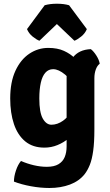

<svg xmlns="http://www.w3.org/2000/svg" viewBox="-20 -764 575 1006"><path d="M502.5 -430Q489.5 -420.5 482 -400Q474.5 -379.5 474.5 -354.5V-86.5Q474.5 -18 468.2 26.8Q462 71.5 450.5 100Q439 128.5 423.5 148.5Q394.5 185 346.5 203Q298.5 221 239 221Q192 221 141.8 211.8Q91.5 202.5 53 187.5Q53 161 63.5 129.5Q74 98 90 79.5Q122 93.5 157.2 101.8Q192.5 110 225 110Q263.5 110 286.2 96.5Q309 83 319 59Q329 35 329 3.5V-358.5Q329 -419 360.8 -461.5Q392.5 -504 456 -506.5Q470.5 -495.5 485 -472.8Q499.5 -450 502.5 -430ZM33.5 -248Q33.5 -334.5 61 -393.5Q88.5 -452.5 134 -482.8Q179.5 -513 233 -513Q281 -513 315 -497.5Q349 -482 371.8 -459.2Q394.5 -436.5 407.5 -414.5L383.5 -292.5Q355 -345 321 -373.2Q287 -401.5 258.5 -401.5Q234 -401.5 217.8 -383.2Q201.5 -365 193.8 -330.5Q186 -296 186 -247.5Q186 -175 204.2 -142.8Q222.5 -110.5 249.5 -110.5Q281 -110.5 310.8 -131.8Q340.5 -153 360 -193.5L381.5 -88.5Q365.5 -61 339.5 -39Q313.5 -17 281 -3.8Q248.5 9.5 212.5 9.5Q152 9.5 112.2 -23.2Q72.5 -56 53 -114Q33.5 -172 33.5 -248ZM342 -736.5 435 -611.5Q425.5 -588.5 405 -572.2Q384.5 -556 370 -550.5L278 -638L186.5 -550.5Q171.5 -556 151.2 -572.2Q131 -588.5 121.5 -611.5L214 -736.5Q242 -744.5 278 -744.5Q315 -744.5 342 -736.5Z"/></svg>

Font: Signika Negative Light
Style: Bold
Weight: 700
Version: Version 2.001